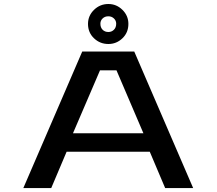

<svg xmlns="http://www.w3.org/2000/svg" viewBox="-20 -964 1112 984"><path d="M970 0H826.5L747.5 -186.5H321.5L242.5 0H99.5L401.5 -700H668ZM492.5 -603.5 354 -281H715L577 -603.5ZM535.5 -738.5Q492.5 -738.5 461.8 -767.8Q431 -797 431 -841.5Q431 -883.5 461.8 -913.5Q492.5 -943.5 535.5 -943.5Q577 -943.5 607.5 -913.5Q638 -883.5 638 -841.5Q638 -797 607.5 -767.8Q577 -738.5 535.5 -738.5ZM535.5 -800Q552 -800 563.8 -811.5Q575.5 -823 575.5 -842.5Q575.5 -858.5 563.8 -869.5Q552 -880.5 535.5 -880.5Q517.5 -880.5 506 -869.5Q494.5 -858.5 494.5 -842.5Q494.5 -823 506 -811.5Q517.5 -800 535.5 -800Z"/></svg>

Font: Trispace Expanded Medium
Style: Regular
Weight: 500
Width: 7
Designer: Tyler Finck
Foundry: Etcetera Type Company
Version: Version 1.210; ttfautohint (v1.8.3)